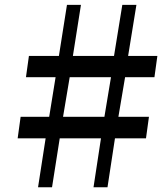

<svg xmlns="http://www.w3.org/2000/svg" viewBox="-20 -790 710 810"><path d="M172.5 -206.5H54.5L67 -297.3H187.5L214.5 -464.2H89.5L102 -554H228.5L262.5 -769.5H321.5L287.5 -554H461L496 -769.5H555.5L520.5 -554H643.9L631.5 -464.2H507.7L479.5 -297.3H608.4L595.9 -206.5H465L433.5 0H374.5L406 -206.5H232L199.5 0H140.5ZM420.5 -297.3 448.2 -464.2H274L246 -297.3Z"/></svg>

Font: Merriweather 7pt Light
Style: Italic
Weight: 300
Italic angle: -7.8°
Designer: Eben Sorkin
Foundry: Eben Sorkin
Version: Version 2.200;gftools[0.9.31]